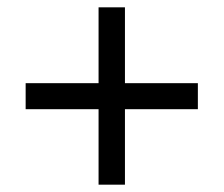

<svg xmlns="http://www.w3.org/2000/svg" viewBox="-20 -615 612 524"><path d="M321 -388H520V-317H321V-111H249V-317H50V-388H249V-595H321Z"/></svg>

Font: Noto Sans Old Italic
Style: Regular
Weight: 400
Designer: Monotype Design Team
Foundry: Monotype Imaging Inc.
Version: Version 2.003; ttfautohint (v1.8.4.7-5d5b)